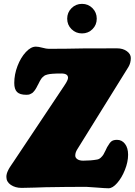

<svg xmlns="http://www.w3.org/2000/svg" viewBox="-20 -961 701 999"><path d="M352.1 -809.3Q329.6 -831.5 329.6 -863.8Q329.6 -896 352.1 -918.5Q374.5 -940.9 406.7 -940.9Q439 -940.9 461.2 -918.5Q483.4 -896 483.4 -863.8Q483.4 -831.5 461.2 -809.3Q439 -787.1 406.7 -787.1Q374.5 -787.1 352.1 -809.3ZM216.3 13.2Q203.6 13.7 160.2 15.1Q116.7 16.6 92.3 16.6Q59.6 16.6 36.4 1Q13.2 -14.6 13.2 -40.5Q13.2 -44.9 13.7 -49.1Q14.2 -53.2 15.6 -57.9Q17.1 -62.5 18.3 -65.9Q19.5 -69.3 22.2 -74.5Q24.9 -79.6 26.1 -82.3Q27.3 -85 31.2 -90.8Q35.2 -96.7 36.4 -98.6Q37.6 -100.6 42.2 -107.4Q46.9 -114.3 47.9 -115.7L314 -514.6Q334 -543.9 334 -556.2Q334 -578.6 298.8 -578.6Q245.1 -578.6 226.6 -573.2Q220.7 -571.8 216.1 -569.8Q211.4 -567.9 207.3 -564Q203.1 -560.1 200.7 -558.3Q198.2 -556.6 194.6 -550.8Q190.9 -544.9 189.9 -543.5Q189 -542 184.8 -534.2Q180.7 -526.4 180.2 -524.9Q179.2 -523.4 175.3 -515.9Q171.4 -508.3 170.4 -506.3Q169.4 -504.4 165.5 -498Q161.6 -491.7 159.7 -489.5Q157.7 -487.3 153.8 -482.7Q149.9 -478 146.5 -476.3Q143.1 -474.6 138.2 -471.9Q133.3 -469.2 127.9 -468.5Q122.6 -467.8 116.7 -467.8Q83.5 -467.8 68.8 -482.2Q54.2 -496.6 54.2 -529.3Q54.2 -573.2 71 -617.4Q87.9 -661.6 114.3 -689.9Q140.6 -718.3 166.5 -718.3Q180.2 -718.3 200.9 -712.6Q221.7 -707 233.4 -707Q323.2 -707 410.6 -709Q432.1 -709.5 589.4 -709.5Q619.6 -709.5 640.1 -694.6Q660.6 -679.7 660.6 -659.2Q660.6 -633.3 648.4 -612.8L381.8 -183.6Q371.6 -167.5 371.6 -151.4Q371.6 -140.1 382.6 -132.6Q393.6 -125 413.1 -125Q451.7 -125 485.4 -130.9Q496.1 -132.8 504.9 -141.1Q513.7 -149.4 518.3 -157.2Q522.9 -165 529.1 -178Q535.2 -190.9 537.1 -194.8Q550.8 -219.2 560.8 -226.3Q570.8 -233.4 588.9 -233.4Q614.3 -233.4 630.4 -212.4Q646.5 -191.4 646.5 -155.8Q646.5 -118.7 630.1 -77.4Q613.8 -36.1 589.8 -8.8Q565.9 18.6 544.9 18.6Q527.8 18.6 483.6 14.9Q439.5 11.2 428.7 11.2Q326.7 11.2 216.3 13.2Z"/></svg>

Font: Cooper* Black
Style: Italic
Weight: 900
Italic angle: -7°
Designer: Owen Earl
Foundry: indestructible type*
Version: Version 0.001